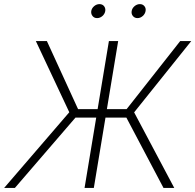

<svg xmlns="http://www.w3.org/2000/svg" viewBox="-37 -931 967 951"><path d="M548.3 -727.5 427.7 0H381.8L502.4 -727.5ZM-16.6 0 306.2 -375 140.6 -727.5H195.3L349.6 -390.6H590.3L855.5 -727.5H910.2L627.4 -374.5L826.2 0H772.9L588.9 -348.6H336.9L36.6 0ZM644 -841.3Q629.9 -841.3 621.3 -851.6Q612.8 -861.8 615.2 -876.5Q617.7 -890.6 629.6 -900.6Q641.6 -910.6 655.8 -910.6Q669.9 -910.6 678.2 -900.6Q686.5 -890.6 684.1 -876.5Q681.6 -861.8 669.9 -851.6Q658.2 -841.3 644 -841.3ZM443.8 -841.3Q429.7 -841.3 421.4 -851.6Q413.1 -861.8 415 -876.5Q417.5 -890.6 429.4 -900.6Q441.4 -910.6 455.6 -910.6Q470.2 -910.6 478.3 -900.6Q486.3 -890.6 484.4 -876.5Q481.9 -861.8 470.2 -851.6Q458.5 -841.3 443.8 -841.3Z"/></svg>

Font: Inter 16pt ExtraLight
Style: Italic
Weight: 250
Italic angle: -9.3988°
Version: Version 4.001;git-66647c0bb